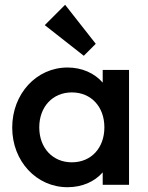

<svg xmlns="http://www.w3.org/2000/svg" viewBox="-20 -772 620 802"><path d="M262 10C323 10 375 -13 409 -52V0H519V-480H409V-427C375 -466 323 -490 262 -490C132 -490 31 -380 31 -239C31 -99 132 10 262 10ZM144 -240C144 -326 200 -386 280 -386C361 -386 416 -326 416 -240C416 -154 361 -94 280 -94C200 -94 144 -154 144 -240ZM167 -667 330 -539 380 -589 252 -752Z"/></svg>

Font: MV Cash Medium
Style: Regular
Weight: 500
Designer: Rodrigo Fuenzalida
Foundry: fragTYPE
Version: Version 1.100;Glyphs 3.1.2 (3151)